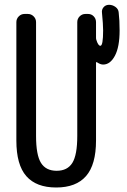

<svg xmlns="http://www.w3.org/2000/svg" viewBox="-20 -790 540 819"><path d="M49.8 -190.4V-695.3Q49.8 -710 60.1 -720.2Q70.3 -730.5 85 -730.5H98.6Q113.3 -730.5 123.5 -720.2Q133.8 -710 133.8 -695.3V-210Q133.8 -128.9 154.8 -95.2Q175.8 -61.5 221.7 -61.5Q267.6 -61.5 288.6 -95.2Q309.6 -128.9 309.6 -210V-695.3Q309.6 -710 319.8 -720.2Q330.1 -730.5 344.7 -730.5H355.5Q370.1 -730.5 379.9 -720.2Q389.6 -710 389.6 -695.3V-629.9Q389.6 -624 390.6 -621.1Q398.4 -594.7 408.2 -594.7Q419.9 -594.7 419.9 -660.2Q419.9 -685.5 415 -735.4Q413.1 -749 421.9 -759.3Q430.7 -769.5 445.3 -769.5Q460 -769.5 472.7 -760.3Q485.4 -751 486.3 -736.3Q490.2 -704.1 490.2 -660.2Q490.2 -589.8 470.2 -552.2Q450.2 -514.6 419.9 -514.6Q408.2 -514.6 393.6 -524.4Q389.6 -526.4 389.6 -522.5V-190.4Q389.6 -87.9 347.2 -39.1Q304.7 9.8 219.7 9.8Q134.8 9.8 92.3 -38.6Q49.8 -86.9 49.8 -190.4Z"/></svg>

Font: Rounded-L Mgen+ 2m regular
Style: Regular
Weight: 400
Designer: [Source Han Sans]
Ryoko NISHIZUKA  (kana & ideographs); Paul D. Hunt (Latin, Greek & Cyrillic); Wenlong ZHANG  (bopomofo
Version: Version 1.059.20150602